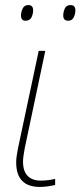

<svg xmlns="http://www.w3.org/2000/svg" viewBox="-20 -729 318 759"><path d="M138 10Q44 10 44 -87Q44 -100 46 -113Q48 -126 51 -142L133 -528H159L78 -144Q75 -128 73 -114.5Q71 -101 71 -90Q71 -52 89.5 -33.5Q108 -15 141 -15Q156 -15 171.5 -17Q187 -19 198 -22V2Q188 5 170 7.5Q152 10 138 10ZM249 -647Q230 -647 230 -668Q230 -681 236 -695Q242 -709 259 -709Q278 -709 278 -688Q278 -674 271.5 -660.5Q265 -647 249 -647ZM81 -647Q63 -647 63 -668Q63 -681 69.5 -695Q76 -709 92 -709Q111 -709 111 -688Q111 -674 104.5 -660.5Q98 -647 81 -647Z"/></svg>

Font: Noto Sans Disp Thin
Style: Italic
Weight: 100
Italic angle: -12°
Designer: Monotype Design Team
Foundry: Monotype Imaging Inc.
Version: Version 2.000;GOOG;noto-source:20170915:90ef993387c0